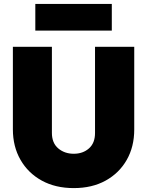

<svg xmlns="http://www.w3.org/2000/svg" viewBox="-20 -952 754 984"><path d="M358 12Q264 12 194 -26.5Q124 -65 85 -133Q46 -201 46 -289V-712H246V-271Q246 -219 278.5 -191.5Q311 -164 358 -164Q405 -164 436 -191.5Q467 -219 467 -270V-712H668V-288Q668 -200 629.5 -132.5Q591 -65 521.5 -26.5Q452 12 358 12ZM161 -932H553V-795H161Z"/></svg>

Font: Outfit Black
Style: Regular
Weight: 900
Designer: Rodrigo Fuenzalida
Foundry: fragTYPE
Version: Version 1.100; ttfautohint (v1.8.4.7-5d5b)